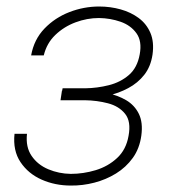

<svg xmlns="http://www.w3.org/2000/svg" viewBox="-20 -558 531 587"><path d="M244.1 -257.8H166L171.4 -288.1H241.2Q277.3 -288.6 313 -297.6Q348.6 -306.6 374.3 -328.9Q399.9 -351.1 407.2 -392.1Q414.6 -432.1 397.2 -456.3Q379.9 -480.5 348.6 -491.5Q317.4 -502.4 282.7 -502.9Q246.1 -502.9 210.9 -489.7Q175.8 -476.6 149.4 -451.4Q123 -426.3 113.8 -388.7H75.2Q84 -437.5 116 -470.7Q147.9 -503.9 192.1 -521Q236.3 -538.1 283.2 -538.1Q317.4 -538.1 348.9 -529.3Q380.4 -520.5 404.3 -502.7Q428.2 -484.9 439.9 -457.3Q451.7 -429.7 446.3 -391.1Q440.9 -354.5 421.1 -329.3Q401.4 -304.2 372.1 -288.6Q342.8 -272.9 309.6 -265.6Q276.4 -258.3 244.1 -257.8ZM169.4 -280.8H242.7Q275.4 -280.3 307.9 -273.4Q340.3 -266.6 366 -251.5Q391.6 -236.3 404.5 -210Q417.5 -183.6 412.1 -143.6Q406.7 -104 386 -75.2Q365.2 -46.4 334.7 -27.6Q304.2 -8.8 268.3 0.5Q232.4 9.8 196.3 9.3Q148.4 9.3 107.4 -8.8Q66.4 -26.9 42.7 -62.3Q19 -97.7 24.4 -148.9H62.5Q58.1 -108.4 76.7 -81.3Q95.2 -54.2 127.7 -40.5Q160.2 -26.9 196.3 -26.4Q234.9 -26.4 272.7 -37.8Q310.5 -49.3 338.1 -75Q365.7 -100.6 373 -142.6Q381.3 -186.5 362.5 -210Q343.8 -233.4 310.1 -242.2Q276.4 -251 240.2 -251.5H165Z"/></svg>

Font: Roboto ExtraLight
Style: Italic
Weight: 250
Designer: Christian Robertson
Foundry: Google
Version: Version 3.009; 2024